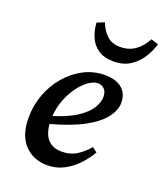

<svg xmlns="http://www.w3.org/2000/svg" viewBox="-138 -825 795 931"><g transform="rotate(20 260.0 -359.5)"><path d="M312 -444Q290 -444 264.5 -426Q239 -408 216 -377Q193 -346 177 -305Q161 -264 158 -219Q234 -243 277.5 -272Q321 -301 340 -332Q359 -363 359 -390Q359 -416 345.5 -430Q332 -444 312 -444ZM215 14Q143 14 97.5 -34Q52 -82 52 -173Q52 -236 73.5 -293.5Q95 -351 133.5 -396Q172 -441 222.5 -467Q273 -493 331 -493Q388 -493 419 -466.5Q450 -440 450 -393Q450 -356 421 -317Q392 -278 328 -242.5Q264 -207 158 -178Q163 -123 189 -97.5Q215 -72 258 -72Q304 -72 338 -94.5Q372 -117 394 -145L419 -126Q399 -90 368.5 -58Q338 -26 299.5 -6Q261 14 215 14ZM345 -569Q296 -569 265.5 -590Q235 -611 220.5 -645Q206 -679 204 -718L242 -733Q256 -696 282 -671Q308 -646 351 -646Q397 -646 429.5 -670Q462 -694 482 -733L520 -721Q510 -686 488.5 -651Q467 -616 431.5 -592.5Q396 -569 345 -569Z"/></g></svg>

Font: Source Serif Pro SemiBold
Style: Italic
Weight: 600
Italic angle: -12°
Designer: Frank Grießhammer
Foundry: Adobe Systems Incorporated
Version: Version 3.001;hotconv 1.0.111;makeotfexe 2.5.65597